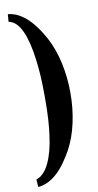

<svg xmlns="http://www.w3.org/2000/svg" viewBox="-100 -844 511 1000"><g transform="rotate(-10 155.5 -344.0)"><path d="M18 -801Q48 -798 74 -784Q100 -770 123 -747.5Q146 -725 165.5 -697Q185 -669 202 -638Q235 -575 251.5 -498.5Q268 -422 268 -341Q268 -259 251.5 -183.5Q235 -108 202 -47Q185 -17 165.5 11Q146 39 123 61Q100 83 74 96.5Q48 110 18 113L15 73Q57 59 84 2Q111 -55 122 -142Q127 -178 130 -223Q133 -268 133 -341Q133 -412 130 -457Q127 -502 122 -541Q110 -638 83.5 -696Q57 -754 15 -761Z"/></g></svg>

Font: Cafe24 Danjunghae
Style: Regular
Weight: 400
Designer: Cafe24 thkim, hmlim, mnelim, nhlee, sslee, sskim, smlim, yjkim, sdjeong, hskwak & 4IRTF
Foundry: Cafe24
Version: Version 1.000